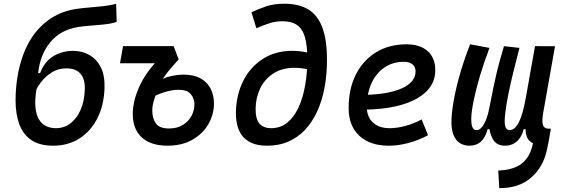

<svg xmlns="http://www.w3.org/2000/svg" viewBox="-20 -762 2970 1017"><path d="M261.7 9.8Q190.9 9.8 147 -19.5Q103 -48.8 82.8 -102.5Q62.5 -156.2 62.5 -229Q62.5 -293 72.3 -353.5Q82 -414.1 101.6 -468.3Q121.1 -522.5 150.9 -566.9Q191.4 -626.5 250.7 -665.3Q310.1 -704.1 387.7 -715.3Q414.6 -719.2 452.1 -722.2Q489.7 -725.1 528.1 -729.5Q566.4 -733.9 595.2 -741.7L598.1 -646.5Q583.5 -640.1 558.6 -636.2Q533.7 -632.3 504.2 -629.9Q474.6 -627.4 445.8 -625Q417 -622.6 395 -619.1Q300.3 -604 246.3 -538.3Q192.4 -472.7 182.1 -375H192.4Q209.5 -419.9 237.8 -445.6Q266.1 -471.2 299.8 -481.9Q333.5 -492.7 366.2 -492.7Q414.1 -492.7 452.6 -471.2Q491.2 -449.7 513.4 -406.5Q535.6 -363.3 533.7 -297.9Q531.2 -206.5 496.6 -137.2Q461.9 -67.9 401.6 -29.1Q341.3 9.8 261.7 9.8ZM276.4 -83Q319.8 -83 353.3 -108.6Q386.7 -134.3 407 -180.4Q427.2 -226.6 429.2 -288.1Q431.2 -342.3 406.5 -371.1Q381.8 -399.9 332 -399.9Q288.6 -399.9 255.4 -379.2Q222.2 -358.4 201.2 -331.8Q180.2 -305.2 172.9 -288.1Q164.1 -232.9 167.7 -193.8Q171.4 -154.8 185.8 -130.4Q200.2 -106 223.4 -94.5Q246.6 -83 276.4 -83Z M866.7 9.8Q808.6 9.8 767.6 -9.8Q726.6 -29.3 704.8 -67.1Q683.1 -105 683.1 -158.7Q683.1 -224.1 717 -301Q751 -377.9 822.8 -451.2L883.8 -426.8H615.7L631.8 -517.6H899.9L926.3 -447.3Q910.2 -428.7 889.9 -406.2Q869.6 -383.8 849.9 -355.5Q830.1 -327.1 815.4 -291Q803.7 -257.3 797.4 -236.8Q791 -216.3 788.8 -202.6Q786.6 -189 786.6 -175.3Q786.6 -135.3 805.7 -108.4Q824.7 -81.5 874.5 -81.5Q918.9 -81.5 949 -100.3Q979 -119.1 994.4 -148.4Q1009.8 -177.7 1009.8 -208.5Q1009.8 -240.2 990.5 -263.4Q971.2 -286.6 924.8 -286.6Q892.6 -286.6 846.2 -272.5Q799.8 -258.3 757.3 -226.1L792 -355.5L824.2 -334.5Q852.1 -351.6 887.2 -359.1Q922.4 -366.7 953.6 -366.7Q1005.4 -366.7 1040.8 -347.7Q1076.2 -328.6 1094.7 -294.2Q1113.3 -259.8 1113.3 -213.9Q1113.3 -155.8 1083.7 -104.5Q1054.2 -53.2 999 -21.7Q943.8 9.8 866.7 9.8Z M1396 9.8Q1342.8 9.8 1309.6 -6.3Q1276.4 -22.5 1258.8 -48.6Q1241.2 -74.7 1235.1 -106Q1229 -137.2 1229.5 -167.5Q1231.4 -259.8 1268.3 -333.3Q1305.2 -406.7 1371.6 -449.7Q1438 -492.7 1527.8 -492.7Q1563.5 -492.7 1601.8 -485.1Q1640.1 -477.5 1681.6 -461.9L1634.8 -388.2Q1609.4 -396 1585.7 -399.4Q1562 -402.8 1540.5 -402.8Q1474.1 -402.8 1428.2 -373Q1382.3 -343.3 1358.4 -293.9Q1334.5 -244.6 1334 -185.5Q1333.5 -130.9 1354.7 -106.9Q1376 -83 1416 -83Q1465.3 -83 1501.7 -112.5Q1538.1 -142.1 1561.5 -193.4Q1585 -244.6 1596.4 -310.5Q1607.9 -376.5 1607.9 -449.7Q1607.9 -521 1595.2 -564.9Q1582.5 -608.9 1553.7 -629.2Q1524.9 -649.4 1476.1 -649.4Q1440.4 -649.4 1409.2 -639.6Q1377.9 -629.9 1337.9 -612.3L1312 -697.3Q1350.6 -714.8 1390.1 -728.5Q1429.7 -742.2 1487.3 -742.2Q1561.5 -742.2 1611.3 -713.1Q1661.1 -684.1 1686.5 -618.7Q1711.9 -553.2 1711.9 -444.8Q1711.9 -364.7 1698.5 -295.2Q1685.1 -225.6 1658.9 -169.4Q1632.8 -113.3 1594.7 -73.2Q1556.6 -33.2 1506.8 -11.7Q1457 9.8 1396 9.8Z M2044.4 -83Q2083.5 -83 2127.9 -95.2Q2172.4 -107.4 2213.4 -129.4L2247.1 -45.9Q2199.2 -19.5 2144.5 -4.9Q2089.8 9.8 2040 9.8Q1939.5 9.8 1883.1 -43Q1826.7 -95.7 1826.7 -189.9Q1826.7 -291.5 1865 -367.2Q1903.3 -442.9 1972.2 -485.1Q2041 -527.3 2132.8 -527.3Q2205.1 -527.3 2245.4 -491.2Q2285.6 -455.1 2285.6 -390.6Q2285.6 -294.9 2187.7 -239.7Q2089.8 -184.6 1914.6 -181.2L1904.3 -259.3Q2035.2 -261.2 2108.2 -293.9Q2181.2 -326.7 2181.2 -384.3Q2181.2 -407.7 2165 -421.1Q2148.9 -434.6 2119.1 -434.6Q2061 -434.6 2016.8 -404.8Q1972.7 -375 1948 -321.3Q1923.3 -267.6 1922.9 -195.8Q1923.3 -142.6 1955.6 -112.8Q1987.8 -83 2044.4 -83Z M2624.5 234.4 2619.1 141.6Q2690.4 138.2 2731 113Q2771.5 87.9 2791 39.1Q2795.9 26.4 2799.6 12.5Q2803.2 -1.5 2806.2 -17.1L2817.4 -80.6H2897.9L2886.7 -16.1Q2881.8 10.7 2876.5 34.4Q2871.1 58.1 2863.3 78.1Q2835 150.4 2775.6 192.6Q2716.3 234.9 2624.5 234.4ZM2466.3 9.8Q2438 9.8 2415.5 -4.4Q2393.1 -18.6 2381.1 -50Q2369.1 -81.5 2371.6 -133.3Q2374 -180.7 2386 -243.7Q2397.9 -306.6 2419.2 -379.4Q2440.4 -452.1 2470.2 -527.3L2572.8 -508.3Q2544.4 -434.1 2522.9 -362.3Q2501.5 -290.5 2489.3 -231.2Q2477.1 -171.9 2476.1 -133.8Q2476.1 -123.5 2477.3 -109.1Q2478.5 -94.7 2484.6 -83.7Q2490.7 -72.8 2503.9 -72.8Q2515.6 -72.8 2525.6 -81.5Q2535.6 -90.3 2544.2 -106Q2552.7 -121.6 2559.6 -141.8Q2566.4 -162.1 2570.8 -185.1Q2584.5 -253.9 2593.5 -297.9Q2602.5 -341.8 2610.1 -373.8Q2617.7 -405.8 2626.7 -438.5Q2635.7 -471.2 2649.4 -517.6L2731.4 -508.3Q2729.5 -498 2719.5 -460.7Q2709.5 -423.3 2696.8 -371.3Q2684.1 -319.3 2672.9 -263.9Q2661.6 -208.5 2656.2 -162.1Q2653.3 -137.2 2653.3 -120.1Q2653.3 -103 2656.2 -92.5Q2659.2 -82 2665 -77.4Q2670.9 -72.8 2679.7 -72.8Q2707 -72.8 2728 -113.8Q2749 -154.8 2764.2 -238.8L2814 -517.6L2919.9 -517.1L2857.4 -165.5Q2849.1 -118.7 2856 -99.6Q2862.8 -80.6 2883.8 -80.6H2896.5L2881.3 4.9H2856.9Q2834.5 4.9 2815.2 0.2Q2795.9 -4.4 2782.7 -18.1Q2769.5 -31.7 2765.4 -57.6Q2761.2 -83.5 2768.6 -126L2805.7 -78.1H2712.4L2760.3 -118.2Q2756.8 -73.2 2741.9 -44.9Q2727.1 -16.6 2704.8 -3.4Q2682.6 9.8 2656.2 9.8Q2608.9 9.8 2589.8 -26.1Q2570.8 -62 2568.4 -110.4L2613.3 -78.1H2536.1L2570.8 -118.2Q2564.9 -73.2 2551 -44.9Q2537.1 -16.6 2515.9 -3.4Q2494.6 9.8 2466.3 9.8Z"/></svg>

Font: Cascadia Code PL
Style: Italic
Weight: 400
Italic angle: -10°
Monospace: yes
Designer: Aaron Bell
Foundry: Saja Typeworks
Version: Version 2404.023